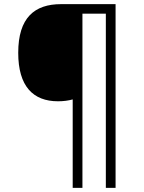

<svg xmlns="http://www.w3.org/2000/svg" viewBox="-20 -780 695 927"><path d="M538 127V-760H275C147 -760 68 -695 68 -525C68 -363 140 -291 260 -291C285 -291 310 -294 331 -300V127H378V-714H491V127Z"/></svg>

Font: Noto Sans Syriac Light
Style: Regular
Weight: 300
Designer: Patrick Giasson and the Monotype Design Team
Foundry: Monotype Imaging Inc.
Version: Version 3.000